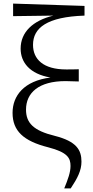

<svg xmlns="http://www.w3.org/2000/svg" viewBox="-20 -827 517 1070"><path d="M338 223H374C412 166 434 123 434 74C434 9 407 -39 285 -70C166 -99 125 -142 125 -216C125 -310 196 -375 345 -375C362 -375 392 -374 419 -373V-441C397 -440 365 -440 349 -440C221 -440 164 -497 164 -577C164 -672 242 -733 451 -740V-794L53 -807V-737L277 -740C163 -712 95 -648 95 -556C95 -480 145 -415 261 -395C113 -376 50 -293 50 -198C50 -98 110 -41 249 -6C357 22 373 54 373 98C373 133 359 172 338 223Z"/></svg>

Font: Harano Aji Mincho KR
Style: Regular
Weight: 400
Foundry: Masamichi Hosoda
Version: HaranoAjiMinchoKR-Regular version 20230610;ttx 4.39.4